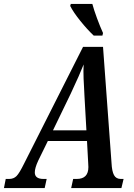

<svg xmlns="http://www.w3.org/2000/svg" viewBox="-60 -951 677 971"><path d="M565 -46 554 0H300L310 -46H328Q387 -46 387 -106L386 -127L380 -238H182L133 -138Q116 -101 116 -79Q116 -46 160 -46H176L166 0H-40L-31 -46H-14Q9 -46 23.5 -60.5Q38 -75 62 -124L360 -714H461L504 -127Q506 -85 516.5 -65.5Q527 -46 551 -46ZM377 -292 367 -469 365 -511Q362 -555 362 -592L363 -625Q344 -576 298 -478L208 -292ZM295 -921 298 -931H407Q415 -901 430.5 -859Q446 -817 461 -784L458 -771H414Q382 -801 346.5 -845Q311 -889 295 -921Z"/></svg>

Font: Noto Serif CondSemiBold
Style: Italic
Weight: 600
Width: 3
Italic angle: -12°
Designer: Monotype Design Team
Foundry: Monotype Imaging Inc.
Version: Version 1.001